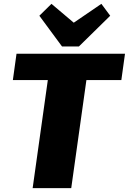

<svg xmlns="http://www.w3.org/2000/svg" viewBox="-20 -980 671 1000"><path d="M631 -700 612 -563H333L441 -641L351 0H150L240 -641L326 -563H47L66 -700ZM554 -898 391 -738H303L185 -898L248 -960L416 -818H300L508 -960Z"/></svg>

Font: Pathway Extreme 28pt ExtraBold
Style: Italic
Weight: 800
Italic angle: -8°
Designer: Eduardo Rodriguez Tunni
Foundry: Eduardo Rodriguez Tunni
Version: Version 1.001;gftools[0.9.26]